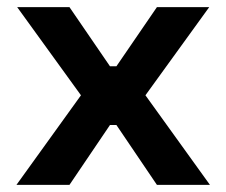

<svg xmlns="http://www.w3.org/2000/svg" viewBox="-20 -516 632 536"><path d="M26 0 206 -250 28 -496H174L287 -331H305L418 -496H564L386 -250L566 0H418L305 -167H287L174 0Z"/></svg>

Font: Space 7353
Style: Regular
Weight: 400
Designer: Christine Claussen + Ruben Lyon  (Space 7353)
Version: Version 1.000;FEAKit 1.0